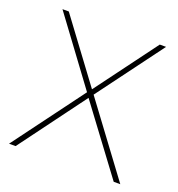

<svg xmlns="http://www.w3.org/2000/svg" viewBox="-101 -601 637 686"><g transform="rotate(20 217.5 -258.5)"><path d="M22 -517 206 -268 7 0H32L218 -251L405 0H430L231 -268L416 -517H392L219 -284L46 -517Z"/></g></svg>

Font: Argentum Sans Thin
Style: Regular
Weight: 250
Designer: Julieta Ulanovsky
Foundry: Julieta Ulanovsky
Version: Version 5.001;February 15, 2019;FontCreator 11.5.0.2425 64-b